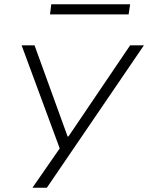

<svg xmlns="http://www.w3.org/2000/svg" viewBox="-20 -706 702 906"><path d="M133 180 271 -19 275 30 82 -492H143L299 -62H303L594 -492H659L201 180ZM216 -638 222 -686H594L587 -638Z"/></svg>

Font: Nunito Sans 7pt Expanded ExtraLight
Style: Italic
Weight: 250
Width: 7
Italic angle: -9°
Designer: Vernon Adams
Foundry: Vernon Adams
Version: Version 3.101;gftools[0.9.27]